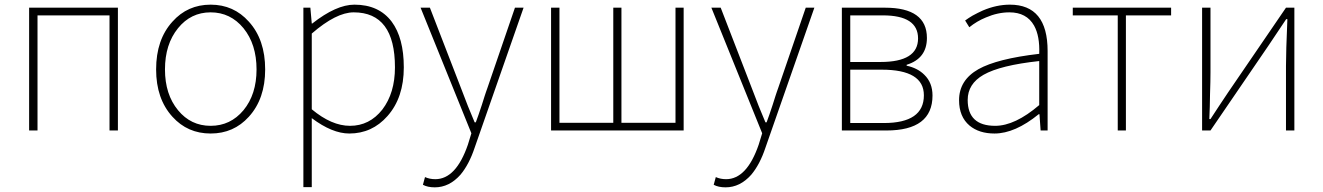

<svg xmlns="http://www.w3.org/2000/svg" viewBox="-20 -560 5680 824"><path d="M105 -527H486V0H450V-494H141V0H105Z M720 -59Q650 -136 650 -262Q650 -390 720 -467Q785 -540 884 -540Q983 -540 1048 -467Q1118 -390 1118 -262Q1118 -136 1048 -59Q983 13 884 13Q785 13 720 -59ZM1025 -87Q1081 -155 1081 -262Q1081 -370 1025 -439Q969 -507 884 -507Q799 -507 744 -439Q688 -370 688 -262Q688 -155 744 -87Q799 -20 884 -20Q969 -20 1025 -87Z M1318 -91Q1403 -20 1482 -20Q1566 -20 1621 -90Q1675 -161 1675 -271Q1675 -507 1498 -507Q1423 -507 1318 -416ZM1282 -527H1312L1318 -459H1320Q1423 -540 1501 -540Q1606 -540 1661 -467Q1713 -397 1713 -271Q1713 -141 1643 -62Q1577 13 1479 13Q1406 13 1318 -53V243H1282Z M1795 233 1804 200Q1824 209 1848 209Q1937 209 1988 61L2003 12L1785 -527H1825L1958 -183Q1989 -100 2017 -35H2022Q2033 -64 2048 -110L2060 -148L2066 -166L2072 -183L2190 -527H2227L2017 74Q1993 146 1956 190Q1908 244 1846 244Q1815 244 1795 233Z M2345 -527H2381V-33H2612V-527H2647V-33H2879V-527H2914V0H2345Z M3043 233 3052 200Q3072 209 3096 209Q3185 209 3236 61L3251 12L3033 -527H3073L3206 -183Q3237 -100 3265 -35H3270Q3281 -64 3296 -110L3308 -148L3314 -166L3320 -183L3438 -527H3475L3265 74Q3241 146 3204 190Q3156 244 3094 244Q3063 244 3043 233Z M3593 -527H3778Q3958 -527 3958 -397Q3958 -309 3871 -282V-278Q3918 -268 3947 -239Q3982 -205 3982 -150Q3982 0 3784 0H3593ZM3759 -294Q3920 -294 3920 -395Q3920 -494 3769 -494H3629V-294ZM3773 -32Q3945 -32 3945 -151Q3945 -261 3764 -261H3629V-32Z M4141 -21Q4096 -59 4096 -130Q4096 -216 4179 -263Q4259 -308 4440 -329Q4443 -405 4418 -450Q4386 -507 4312 -507Q4262 -507 4211 -485Q4172 -469 4140 -443L4122 -472Q4137 -483 4154 -493Q4176 -505 4198 -515Q4257 -540 4314 -540Q4476 -540 4476 -341V0H4446L4441 -70H4438Q4336 13 4248 13Q4182 13 4141 -21ZM4440 -109V-298Q4273 -280 4201 -239Q4133 -200 4133 -131Q4133 -20 4251 -20Q4336 -20 4440 -109Z M4777 -494H4584V-527H5006V-494H4812V0H4777Z M5139 -527H5175V-249Q5175 -213 5173 -154L5172 -102L5170 -49H5175Q5186 -66 5213 -107L5233 -137Q5244 -153 5251 -164L5499 -527H5535V0H5499V-277Q5499 -336 5505 -478H5500L5423 -363L5175 0H5139Z"/></svg>

Font: Noto Sans CJK TC Thin
Style: Regular
Weight: 250
Designer: Ryoko NISHIZUKA ???? (kana & ideographs); Paul D. Hunt (Latin, Greek & Cyrillic); Wenlong ZHANG ??? (bopomofo); Sandoll 
Foundry: Adobe Systems Incorporated
Version: Version 1.004 January 19, 2016